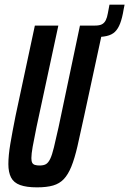

<svg xmlns="http://www.w3.org/2000/svg" viewBox="-20 -798 556 826"><path d="M328 -638 338 -688H389Q408 -688 418.5 -693.5Q429 -699 435 -711Q441 -723 444 -741L451 -778H516L512 -758Q506 -721 497 -697.5Q488 -674 474.5 -661Q461 -648 438.5 -643Q416 -638 379 -638ZM139 8Q94 8 66.5 -2Q39 -12 27.5 -34.5Q16 -57 16 -92Q16 -129 24.5 -179.5Q33 -230 47 -300L130 -688H231L137 -251Q126 -198 120.5 -166.5Q115 -135 115 -118Q115 -105 118.5 -98Q122 -91 130.5 -88.5Q139 -86 150 -86Q168 -86 178 -92Q188 -98 196 -114.5Q204 -131 212 -164Q220 -197 232 -251L324 -688H426L342 -299Q326 -224 313.5 -170Q301 -116 287 -81.5Q273 -47 254.5 -27.5Q236 -8 208.5 0Q181 8 139 8Z"/></svg>

Font: Saira UltraCondensed
Style: Bold Italic
Weight: 700
Width: 1
Italic angle: -12°
Designer: Hector Gatti with collaboration of the Omnibus-Type team
Foundry: Omnibus-Type
Version: Version 1.101